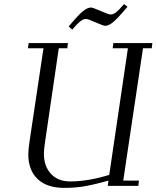

<svg xmlns="http://www.w3.org/2000/svg" viewBox="-20 -914 769 944"><path d="M117.2 -676.8 121.1 -702.1H314L311 -676.8H269L201.2 -213.9Q195.8 -178.2 195.8 -158.2Q195.8 -97.2 230.2 -59.6Q264.6 -22 325.2 -22Q413.1 -22 517.1 -54.2L608.9 -676.8H534.2L537.1 -702.1H729L726.1 -676.8H683.1L585.9 -25.9H663.1L660.2 0H509.8L513.2 -25.9Q446.8 -7.3 399.2 1.2Q351.6 9.8 295.9 9.8Q210.9 9.8 165 -33.7Q119.1 -77.1 119.1 -155.8Q119.1 -176.3 126 -224.1L193.8 -676.8ZM317.9 -784.2Q366.2 -841.8 388.4 -859.4Q410.6 -877 426.8 -877Q436.5 -877 475.1 -859.9Q513.7 -842.8 523.9 -842.8Q537.6 -842.8 551.5 -854Q565.4 -865.2 589.8 -894L606.9 -880.9Q558.1 -822.8 536.1 -804.9Q514.2 -787.1 498 -787.1Q487.8 -787.1 450 -804Q412.1 -820.8 402.8 -820.8Q389.2 -820.8 374.3 -808.8Q359.4 -796.9 335 -768.1Z"/></svg>

Font: Dehuti Alt
Style: Italic
Weight: 400
Version: Version 1.2